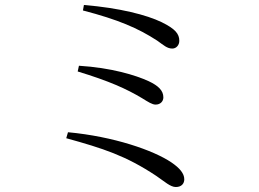

<svg xmlns="http://www.w3.org/2000/svg" viewBox="-20 -739 1040 771"><path d="M700 -575C700 -603 684 -623 629 -650C569 -679 461 -707 317 -719L313 -697C455 -660 534 -626 611 -576C638 -557 651 -544 672 -544C688 -544 700 -558 700 -575ZM297 -475 292 -452C420 -413 488 -382 550 -345C576 -329 591 -319 605 -319C624 -319 636 -332 636 -348C636 -376 615 -395 577 -413C525 -437 427 -467 297 -475ZM253 -208 246 -184C394 -143 485 -114 607 -33C641 -10 664 12 686 12C710 12 720 -3 720 -19C720 -42 702 -64 668 -87C597 -135 437 -191 253 -208Z"/></svg>

Font: Harano Aji Mincho
Style: Regular
Weight: 400
Foundry: Masamichi Hosoda
Version: HaranoAjiMincho-Regular version 20230610;ttx 4.39.4